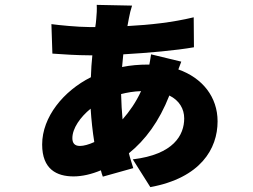

<svg xmlns="http://www.w3.org/2000/svg" viewBox="-20 -707 1040 788"><path d="M522 -684 377 -687C378 -671 377 -645 375 -629C374 -618 373 -607 371 -596C363 -596 354 -596 346 -596C300 -596 219 -604 191 -608L195 -487C234 -484 299 -480 346 -480C350 -480 354 -480 359 -480C356 -452 354 -422 353 -390C241 -334 153 -227 153 -114C153 -12 213 17 282 17C317 17 356 8 394 -8C396 1 399 10 402 18L527 -17C521 -37 514 -57 509 -78C576 -132 633 -208 675 -315C716 -295 736 -260 736 -221C736 -153 693 -73 525 -53L597 61C803 23 873 -96 873 -209C873 -309 811 -387 712 -422C717 -435 721 -447 724 -454L600 -484C599 -475 596 -459 593 -442C591 -442 590 -442 588 -442C551 -442 515 -439 481 -432C483 -450 484 -467 486 -484C590 -490 702 -500 776 -513L775 -636C688 -615 597 -605 503 -600C505 -611 507 -622 509 -632C513 -652 516 -666 522 -684ZM277 -140C277 -180 309 -226 352 -261C355 -214 360 -167 367 -124C345 -114 324 -108 308 -108C285 -108 277 -121 277 -140ZM477 -321C501 -327 528 -332 559 -333C538 -287 511 -249 483 -217C480 -249 478 -283 477 -321Z"/></svg>

Font: Source Han Sans HK Heavy
Style: Regular
Weight: 900
Designer: Ryoko NISHIZUKA 西塚涼子 (kana, bopomofo & ideographs); Paul D. Hunt (Latin, Greek & Cyrillic); Sandoll Communications 산돌커뮤니
Foundry: Adobe
Version: Version 2.000;hotconv 1.0.107;makeotfexe 2.5.65593